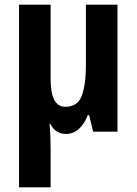

<svg xmlns="http://www.w3.org/2000/svg" viewBox="-20 -567 589 827"><path d="M486 -547V0H381L364 -71H358Q343 -32 319 -11Q295 10 264 10Q219 10 196 -34H193Q196 -12 197 18.5Q198 49 198 77V240H62V-547H198V-226Q198 -107 261 -107Q315 -107 332.5 -155.5Q350 -204 350 -285V-547Z"/></svg>

Font: Noto Sans Condensed
Style: Bold
Weight: 700
Width: 3
Designer: Monotype Design Team
Foundry: Monotype Imaging Inc.
Version: Version 2.013; ttfautohint (v1.8.4.7-5d5b)